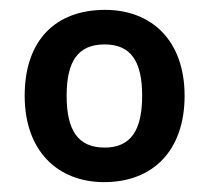

<svg xmlns="http://www.w3.org/2000/svg" viewBox="-20 -742 423 389"><path d="M354 -548C354 -660 287 -722 193 -722C92 -722 30 -660 30 -548C30 -436 97 -373 191 -373C290 -373 354 -437 354 -548ZM115 -548C115 -618 138 -652 192 -652C245 -652 268 -618 268 -548C268 -478 245 -443 192 -443C138 -443 115 -478 115 -548Z"/></svg>

Font: Noto Sans Ol Chiki SemiBold
Style: Regular
Weight: 600
Designer: Monotype Design Team, Lewis McGuffie
Foundry: Monotype Imaging Inc.
Version: Version 2.003